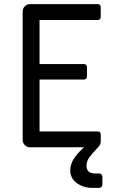

<svg xmlns="http://www.w3.org/2000/svg" viewBox="-20 -715 572 932"><path d="M321 112Q321 81 340.5 52.5Q360 24 388 0H126Q111 0 100.5 -10.5Q90 -21 90 -36V-659Q90 -674 100.5 -684.5Q111 -695 126 -695H455Q461 -695 465 -691Q469 -687 469 -681V-632Q469 -626 465 -622Q461 -618 455 -618H172V-404H388Q394 -404 398 -400Q402 -396 402 -390V-343Q402 -337 398 -333Q394 -329 388 -329H172V-77H455Q461 -77 465 -73Q469 -69 469 -63V-28Q469 -13 456 0Q427 30 413.5 49Q400 68 400 90Q400 127 442 127H462Q468 127 472.5 131.5Q477 136 477 142V182Q477 188 472.5 192.5Q468 197 462 197H429Q384 197 352.5 173.5Q321 150 321 112Z"/></svg>

Font: Miriam Libre
Style: Regular
Weight: 400
Designer: Michal Sahar
Foundry: Hagilda
Version: Version 1.001